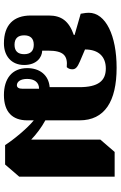

<svg xmlns="http://www.w3.org/2000/svg" viewBox="162 -764 614 978"><g transform="rotate(90 469.0 -275.0)"><path d="M201 12C265 12 311 -26 311 -91C311 -154 273 -182 238 -183V-213C238 -290 262 -314 322 -308C329 -315 333 -325 333 -336C333 -353 323 -362 293 -375L232 -401C232 -472 270 -507 329 -507C392 -507 424 -468 424 -372V-221C363 -216 327 -171 327 -107C327 -28 382 12 464 12C550 12 593 -31 593 -107V-140C632 -109 691 -38 719 6H818L880 -66V-552H754L691 -479V-127C665 -152 630 -179 593 -199V-373C593 -501 497 -562 325 -562C162 -562 45 -507 45 -420C45 -412 46 -400 50 -379L158 -348V-344C87 -319 59 -281 59 -216V-125C59 -37 107 12 201 12ZM414 -54C398 -54 382 -70 382 -106C382 -143 399 -167 432 -167V-82C432 -64 426 -54 414 -54ZM208 -42C175 -42 160 -60 160 -91C160 -122 175 -140 208 -140C241 -140 256 -122 256 -91C256 -60 241 -42 208 -42Z"/></g></svg>

Font: Noto Serif Thai Black
Style: Regular
Weight: 900
Designer: Monotype Design Team
Foundry: Monotype Imaging Inc.
Version: Version 2.002